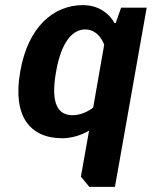

<svg xmlns="http://www.w3.org/2000/svg" viewBox="-20 -530 600 750"><path d="M344 -110C344 -110 309 -80 264 -80C209 -80 176 -120 199 -250C221 -375 268 -415 313 -415C368 -415 387 -355 387 -355ZM553 -500H453L432 -440H427C427 -440 394 -510 304 -510C189 -510 89 -425 59 -250C28 -75 98 10 223 10C283 10 328 -20 328 -20L296 160L329 200H429Z"/></svg>

Font: Scada
Style: Bold Italic
Weight: 700
Designer: Jovanny Lemonad
Foundry: Jovanny Lemonad
Version: Version 3.005